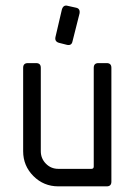

<svg xmlns="http://www.w3.org/2000/svg" viewBox="-20 -660 477 680"><path d="M176.3 -528.3 199.2 -626.5Q204.6 -644 220.2 -639.2L249 -632.8Q264.6 -629.9 261.7 -612.3L236.8 -513.7Q233.9 -498 217.8 -501L189 -508.3Q173.3 -512.7 176.3 -528.3ZM62 -124.5V-419.9Q62 -436.5 78.6 -436.5H107.9Q124.5 -436.5 124.5 -419.9V-124.5Q124.5 -98.6 142.6 -80.3Q160.6 -62 186.5 -62H303.7Q312 -62 312 -70.3V-419.9Q312 -436.5 328.6 -436.5H357.9Q374.5 -436.5 374.5 -419.9V-16.6Q374.5 0 357.9 0H186.5Q134.8 0 98.4 -36.4Q62 -72.8 62 -124.5Z"/></svg>

Font: GOSTRUS
Style: type_B
Weight: 400
Designer: Юрий и Татьяна Кривогуз
Version: Version 02.00